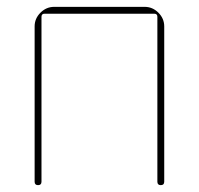

<svg xmlns="http://www.w3.org/2000/svg" viewBox="-20 -540 580 560"><path d="M81 -10V-463Q81 -486 98 -503Q115 -520 138 -520H402Q425 -520 442 -503Q459 -486 459 -463V-10Q459 0 449 0Q439 0 439 -10V-491Q439 -500 430 -500H110Q101 -500 101 -491V-10Q101 0 91 0Q81 0 81 -10Z"/></svg>

Font: Rounded Mplus 1c Thin
Style: Regular
Weight: 250
Version: Version 1.059.20150529